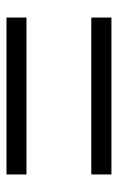

<svg xmlns="http://www.w3.org/2000/svg" viewBox="94 -571 363 591"><g transform="rotate(90 275.5 -275.5)"><path d="M517 -437V-375H34V-437ZM517 -175.5V-114H34V-175.5Z"/></g></svg>

Font: Overused Grotesk Book
Style: Regular
Weight: 375
Version: Version 0.004